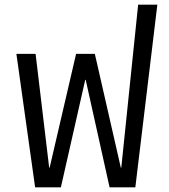

<svg xmlns="http://www.w3.org/2000/svg" viewBox="-20 -800 720 820"><path d="M130 0 50 -570H132L190 -84H192L305 -570H385L496 -84H498L570 -780H652L558 0H448L346 -459H344L240 0Z"/></svg>

Font: Anuphan
Style: Regular
Weight: 400
Designer: Mike Abbink, Paul van der Laan, Pieter van Rosmalen, Mint Tantisuwanna
Foundry: Bold Monday; Cadson Demak
Version: Version 3.002;hotconv 1.0.109;makeotfexe 2.5.65596